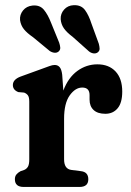

<svg xmlns="http://www.w3.org/2000/svg" viewBox="-20 -741 518 761"><path d="M226.5 -445 231 -382Q250.5 -433.5 286.5 -459.8Q322.5 -486 366 -486Q411.5 -486 438 -457.8Q464.5 -429.5 464.5 -378Q464.5 -333.5 446.2 -311.8Q428 -290 397.5 -290Q367 -290 351 -305Q335 -320 335 -346V-364Q335 -394 306 -394Q278.5 -394 256.2 -362.8Q234 -331.5 234 -270V-109.5Q234 -71.5 262.5 -67.5L301.5 -62.5Q330 -59 330 -30.5Q330 0 295 0H74Q39 0 39 -30.5Q39 -42 44.8 -49.2Q50.5 -56.5 61.5 -62.5L76 -67.5Q85.5 -71.5 90.8 -80.5Q96 -89.5 96 -109.5V-338Q96 -356 90.5 -363.2Q85 -370.5 75.5 -374L52.5 -376Q31 -384.5 31 -404Q31 -426 61.5 -437.5L147 -468.5Q163.5 -474.5 175.8 -479Q188 -483.5 196.5 -483.5Q209 -483.5 216.5 -474.8Q224 -466 226.5 -445ZM342.5 -647.5 371.5 -568Q374.5 -557 374.8 -548.2Q375 -539.5 367.5 -533.5Q360 -528 350.2 -529.5Q340.5 -531 332.5 -537.5L268 -595Q244.5 -612.5 233.2 -628.8Q222 -645 220.5 -665Q219.5 -686.5 234 -703Q248.5 -719.5 272.5 -720.5Q302 -721.5 317 -701Q332 -680.5 342.5 -647.5ZM182.5 -650.5 214.5 -572Q218 -561.5 218.8 -552.5Q219.5 -543.5 212.5 -537Q205.5 -531 195.8 -532Q186 -533 177 -539L111 -593.5Q87 -610 74.8 -625.2Q62.5 -640.5 59.5 -661Q57.5 -682.5 71.2 -699.5Q85 -716.5 108.5 -719Q137.5 -722 153.8 -702.5Q170 -683 182.5 -650.5Z"/></svg>

Font: Fraunces 9pt S100 SemiBold
Style: Regular
Weight: 600
Version: Version 1.000; ttfautohint (v1.8.3)